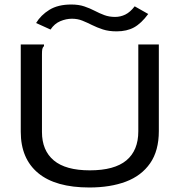

<svg xmlns="http://www.w3.org/2000/svg" viewBox="-20 -820 790 851"><path d="M376 11Q226 11 149 -53Q72 -117 72 -236V-623H175V-616Q169 -610 167.5 -602.5Q166 -595 166 -579V-235Q166 -153 218.5 -109Q271 -65 378 -65Q487 -65 540 -109Q593 -153 593 -238V-623H684V-239Q684 -152 645.5 -96.5Q607 -41 538 -15Q469 11 376 11ZM577 -792 637 -758Q606 -716 574 -698.5Q542 -681 497 -681Q462 -681 436 -689.5Q410 -698 388 -709Q366 -720 345 -728.5Q324 -737 299 -737Q273 -737 247 -726Q221 -715 204 -689L140 -718Q161 -753 199 -776.5Q237 -800 296 -800Q329 -800 354 -791.5Q379 -783 400 -772Q421 -761 442.5 -753Q464 -745 490 -745Q514 -745 535.5 -755.5Q557 -766 577 -792Z"/></svg>

Font: Inconsolata ExtraExpanded Medium
Style: Regular
Weight: 500
Width: 8
Monospace: yes
Designer: Raph Levien, Cyreal, Brenton Simpson
Foundry: Raph Levien, Cyreal, Google
Version: Version 3.001; ttfautohint (v1.8.2.53-6de2)